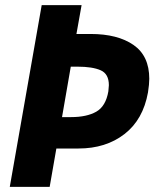

<svg xmlns="http://www.w3.org/2000/svg" viewBox="-20 -726 602 746"><path d="M18 0H173L199 -149H285Q391 -149 463.5 -205Q536 -261 555 -367Q560 -399 560 -420Q560 -509 498.5 -551.5Q437 -594 332 -594H277L297 -706H142ZM255 -467H281Q339 -467 371 -453Q403 -439 403 -395Q403 -389 401 -371Q391 -313 354 -292Q317 -271 256 -271H221Z"/></svg>

Font: Geom Bold
Style: Bold Italic
Weight: 700
Italic angle: -10°
Version: Version 1.102